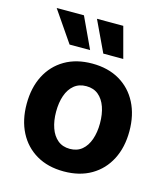

<svg xmlns="http://www.w3.org/2000/svg" viewBox="-116 -868 846 969"><g transform="rotate(15 307.0 -383.0)"><path d="M306.6 10.5Q223.8 10.5 163.6 -24.8Q103.4 -60.1 70.9 -123.4Q38.5 -186.7 38.5 -270.7Q38.5 -355.3 70.9 -418.7Q103.4 -482.1 163.6 -517.4Q223.8 -552.7 306.6 -552.7Q389.6 -552.7 449.9 -517.4Q510.1 -482.1 542.6 -418.7Q575.2 -355.3 575.2 -270.7Q575.2 -186.7 542.6 -123.4Q510.1 -60.1 449.9 -24.8Q389.6 10.5 306.6 10.5ZM307.2 -107.4Q345.1 -107.4 370.4 -128.6Q395.7 -149.8 408.6 -187Q421.5 -224.1 421.5 -271.3Q421.5 -319.1 408.6 -356Q395.7 -392.8 370.4 -413.8Q345.1 -434.8 307.2 -434.8Q269.2 -434.8 243.6 -413.8Q218 -392.8 205.1 -356Q192.2 -319.1 192.2 -271.3Q192.2 -224.1 205.1 -187Q218 -149.8 243.6 -128.6Q269.2 -107.4 307.2 -107.4ZM170.3 -615.6 59.6 -777.1H202.1L277.5 -615.6ZM346.5 -615.6 270.1 -777.1H407.6L450.8 -615.6Z"/></g></svg>

Font: Inter
Style: Regular
Weight: 400
Designer: Rasmus Andersson
Foundry: rsms
Version: Version 4.000;git-8c9346024